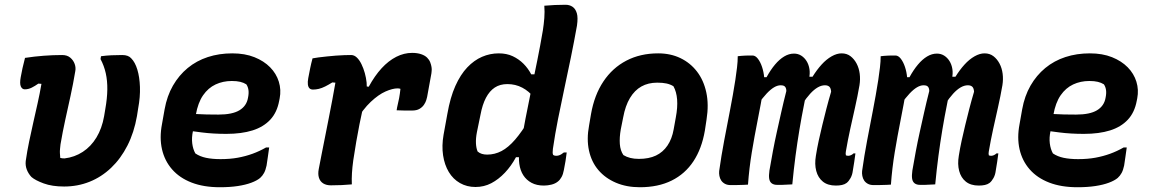

<svg xmlns="http://www.w3.org/2000/svg" viewBox="-20 -774 4840 806"><path d="M85 -531Q124 -537 163.5 -540Q203 -543 241 -543Q262 -543 275 -532Q288 -521 293.5 -505.5Q299 -490 296 -475Q287 -421 276 -371Q265 -321 254 -271Q243 -221 234 -168Q233 -158 232 -149Q231 -140 231.5 -131Q232 -122 233 -111Q237 -110 241.5 -109.5Q246 -109 251 -109Q293 -114 327.5 -136.5Q362 -159 385 -197Q408 -235 417 -286L422 -316Q430 -361 430.5 -398Q431 -435 424 -466.5Q417 -498 402 -526L404 -538Q426 -541 448.5 -542Q471 -543 493 -543Q506 -543 515.5 -539.5Q525 -536 531 -529Q547 -513 556.5 -482Q566 -451 567.5 -409Q569 -367 560 -319L555 -287Q543 -218 515 -163Q487 -108 446.5 -69.5Q406 -31 356 -11Q306 9 249 9Q199 9 163.5 -4Q128 -17 112 -31Q99 -45 92.5 -62Q86 -79 88 -98Q94 -140 102.5 -180.5Q111 -221 120 -261Q129 -301 138 -341Q147 -381 154 -422L141 -423Q127 -413 113 -406Q99 -399 84 -399Q73 -399 67.5 -411Q62 -423 67 -450Q70 -467 74.5 -488Q79 -509 85 -531Z M955 -550Q1008 -550 1048 -534Q1088 -518 1114 -491.5Q1140 -465 1150.5 -431Q1161 -397 1154 -361L1152 -351Q1143 -302 1114.5 -271.5Q1086 -241 1040 -226.5Q994 -212 930 -212Q903 -212 877 -213.5Q851 -215 827.5 -218Q804 -221 782 -224L737 -219L748 -299Q775 -297 799 -295.5Q823 -294 847 -293.5Q871 -293 897 -293Q955 -293 985 -311Q1015 -329 1021 -363Q1025 -382 1023 -396Q1021 -410 1014 -420Q1003 -427 988.5 -430.5Q974 -434 953 -434Q916 -434 885 -419.5Q854 -405 832.5 -374Q811 -343 802 -292L790 -224Q784 -196 787 -172Q790 -148 800 -130Q819 -117 845 -111.5Q871 -106 906 -106Q946 -106 978.5 -112Q1011 -118 1040 -128.5Q1069 -139 1097 -155H1110Q1107 -135 1104.5 -116Q1102 -97 1099 -79Q1095 -60 1088.5 -48Q1082 -36 1072 -27Q1059 -16 1035 -7Q1011 2 978 7Q945 12 903 12Q835 12 784.5 -7.5Q734 -27 702.5 -63Q671 -99 660 -147.5Q649 -196 660 -253L671 -315Q681 -371 706 -414.5Q731 -458 768 -488.5Q805 -519 852.5 -534.5Q900 -550 955 -550Z M1292 -529Q1301 -531 1317 -533Q1333 -535 1352 -537Q1371 -539 1390 -540.5Q1409 -542 1426 -542.5Q1443 -543 1454 -543Q1467 -543 1478 -532.5Q1489 -522 1497.5 -504.5Q1506 -487 1511.5 -467Q1517 -447 1519 -427.5Q1521 -408 1518 -393Q1512 -358 1504 -323Q1496 -288 1489 -252Q1482 -216 1475.5 -179Q1469 -142 1463 -101Q1459 -72 1457.5 -47.5Q1456 -23 1457 0Q1436 2 1414 3Q1392 4 1369 4Q1350 4 1337 -4Q1324 -12 1319 -27.5Q1314 -43 1318 -64Q1324 -96 1331 -131Q1338 -166 1345.5 -204Q1353 -242 1360.5 -280Q1368 -318 1375 -355Q1382 -392 1388 -427L1375 -428Q1359 -418 1345 -411Q1331 -404 1318.5 -401Q1306 -398 1294 -398Q1285 -398 1279.5 -403Q1274 -408 1272.5 -419Q1271 -430 1274 -446Q1278 -467 1282 -487Q1286 -507 1292 -529ZM1710 -552Q1732 -552 1748 -546.5Q1764 -541 1773 -532Q1782 -523 1786 -512.5Q1790 -502 1791.5 -492.5Q1793 -483 1792 -476Q1791 -469 1791 -466L1773 -367Q1772 -363 1769.5 -354Q1767 -345 1760 -334.5Q1753 -324 1741 -317Q1729 -310 1710 -310Q1694 -310 1678 -310Q1662 -310 1645 -311L1647 -323Q1652 -343 1655.5 -362Q1659 -381 1661 -401Q1658 -402 1655.5 -402.5Q1653 -403 1649 -403Q1628 -403 1598.5 -390Q1569 -377 1536.5 -346.5Q1504 -316 1473 -264L1492 -414L1528 -410Q1553 -456 1582 -487.5Q1611 -519 1643.5 -535.5Q1676 -552 1710 -552Z M2074 -550Q2107 -550 2132.5 -538Q2158 -526 2177.5 -506.5Q2197 -487 2210 -462H2241L2222 -364Q2201 -391 2172.5 -406Q2144 -421 2110 -421Q2079 -421 2057 -406.5Q2035 -392 2020 -363.5Q2005 -335 1997 -292L1982 -219Q1977 -193 1978 -172.5Q1979 -152 1985 -138Q1993 -131 2003 -128Q2013 -125 2025 -125Q2057 -125 2085.5 -140Q2114 -155 2142.5 -188Q2171 -221 2202 -273L2179 -114H2146Q2126 -77 2099.5 -49Q2073 -21 2042.5 -5Q2012 11 1976 11Q1940 11 1911 -5.5Q1882 -22 1864 -52Q1846 -82 1840 -122Q1834 -162 1842 -208L1858 -296Q1870 -365 1891.5 -413Q1913 -461 1941.5 -491Q1970 -521 2003.5 -535.5Q2037 -550 2074 -550ZM2265 -750Q2287 -752 2309 -753Q2331 -754 2354 -754Q2371 -754 2383.5 -745.5Q2396 -737 2401.5 -718.5Q2407 -700 2402 -666Q2390 -599 2376.5 -533Q2363 -467 2349 -402Q2335 -337 2322.5 -274Q2310 -211 2301 -149Q2300 -140 2300 -134Q2300 -128 2302 -124Q2304 -122 2307.5 -121Q2311 -120 2314 -120Q2320 -120 2325.5 -121.5Q2331 -123 2336.5 -126.5Q2342 -130 2347 -134H2359Q2357 -116 2354 -98Q2351 -80 2347 -60Q2344 -43 2337.5 -31Q2331 -19 2322 -12Q2311 -3 2295 1Q2279 5 2263 5Q2233 5 2211.5 -6.5Q2190 -18 2177 -38Q2164 -58 2160 -86Q2156 -114 2162 -146Q2174 -214 2186 -276Q2198 -338 2210.5 -398.5Q2223 -459 2235.5 -520.5Q2248 -582 2259 -647Q2263 -673 2265 -698.5Q2267 -724 2265 -750Z M2743 -550Q2795 -550 2836.5 -530Q2878 -510 2906 -473.5Q2934 -437 2945 -386Q2956 -335 2946 -272L2939 -226Q2926 -150 2891 -97Q2856 -44 2799.5 -16Q2743 12 2666 12Q2610 12 2565.5 -7Q2521 -26 2492 -60Q2463 -94 2452.5 -142Q2442 -190 2453 -248L2461 -295Q2475 -375 2513 -432Q2551 -489 2609.5 -519.5Q2668 -550 2743 -550ZM2739 -427Q2701 -427 2672.5 -411Q2644 -395 2624.5 -362.5Q2605 -330 2596 -281L2586 -231Q2580 -197 2582 -169.5Q2584 -142 2597 -123Q2610 -115 2626 -111Q2642 -107 2662 -107Q2704 -107 2733.5 -121Q2763 -135 2782 -163Q2801 -191 2808 -231L2817 -281Q2825 -323 2822.5 -356Q2820 -389 2807 -412Q2794 -420 2778 -423.5Q2762 -427 2739 -427Z M3077 -538Q3084 -539 3091.5 -539.5Q3099 -540 3107 -540.5Q3115 -541 3122.5 -541Q3130 -541 3139 -541Q3151 -541 3161.5 -527.5Q3172 -514 3179 -493Q3186 -472 3188 -449Q3190 -426 3186 -407Q3174 -337 3160.5 -269Q3147 -201 3136 -134.5Q3125 -68 3120 1Q3112 2 3103 2Q3094 2 3084.5 2.5Q3075 3 3066 3Q3057 3 3048 3Q3033 3 3023 -2.5Q3013 -8 3007.5 -16.5Q3002 -25 3000 -35.5Q2998 -46 2999 -56Q3008 -120 3020 -183.5Q3032 -247 3044.5 -311Q3057 -375 3067 -439Q3071 -466 3074 -491Q3077 -516 3077 -538ZM3313 -549Q3330 -549 3343.5 -540.5Q3357 -532 3366 -517.5Q3375 -503 3378 -484Q3381 -465 3376 -442Q3366 -388 3355.5 -336Q3345 -284 3336 -230Q3327 -176 3319.5 -119.5Q3312 -63 3306 0Q3296 0 3285 1Q3274 2 3263.5 2Q3253 2 3242 2Q3228 2 3219.5 -4.5Q3211 -11 3209 -24Q3207 -37 3210 -58Q3217 -99 3224.5 -139Q3232 -179 3241 -219.5Q3250 -260 3259.5 -302.5Q3269 -345 3281 -392Q3281 -401 3278 -406.5Q3275 -412 3270 -414Q3265 -416 3257 -416Q3244 -416 3229.5 -407.5Q3215 -399 3198.5 -381.5Q3182 -364 3162 -336L3170 -450H3198Q3215 -481 3233.5 -503Q3252 -525 3272 -537Q3292 -549 3313 -549ZM3513 -550Q3535 -550 3550.5 -538Q3566 -526 3576 -507Q3586 -488 3589 -464.5Q3592 -441 3588 -416Q3580 -370 3569.5 -323.5Q3559 -277 3549 -231.5Q3539 -186 3531 -139Q3530 -134 3530 -130Q3530 -126 3531 -122Q3533 -121 3535.5 -120.5Q3538 -120 3541 -120Q3546 -120 3552 -122.5Q3558 -125 3563 -130H3571Q3569 -112 3566 -94Q3563 -76 3560 -57Q3558 -40 3550.5 -26.5Q3543 -13 3534 -6Q3526 0 3514.5 2.5Q3503 5 3489 5Q3455 5 3434.5 -11.5Q3414 -28 3406.5 -56.5Q3399 -85 3405 -120Q3410 -152 3417 -184Q3424 -216 3432 -249Q3440 -282 3449 -317Q3458 -352 3469 -389Q3468 -404 3461.5 -410Q3455 -416 3443 -416Q3428 -416 3412.5 -407Q3397 -398 3381 -380.5Q3365 -363 3348 -337L3357 -452H3391Q3409 -481 3429 -503Q3449 -525 3471 -537.5Q3493 -550 3513 -550Z M3677 -538Q3684 -539 3691.5 -539.5Q3699 -540 3707 -540.5Q3715 -541 3722.5 -541Q3730 -541 3739 -541Q3751 -541 3761.5 -527.5Q3772 -514 3779 -493Q3786 -472 3788 -449Q3790 -426 3786 -407Q3774 -337 3760.5 -269Q3747 -201 3736 -134.5Q3725 -68 3720 1Q3712 2 3703 2Q3694 2 3684.5 2.5Q3675 3 3666 3Q3657 3 3648 3Q3633 3 3623 -2.5Q3613 -8 3607.5 -16.5Q3602 -25 3600 -35.5Q3598 -46 3599 -56Q3608 -120 3620 -183.5Q3632 -247 3644.5 -311Q3657 -375 3667 -439Q3671 -466 3674 -491Q3677 -516 3677 -538ZM3913 -549Q3930 -549 3943.5 -540.5Q3957 -532 3966 -517.5Q3975 -503 3978 -484Q3981 -465 3976 -442Q3966 -388 3955.5 -336Q3945 -284 3936 -230Q3927 -176 3919.5 -119.5Q3912 -63 3906 0Q3896 0 3885 1Q3874 2 3863.5 2Q3853 2 3842 2Q3828 2 3819.5 -4.5Q3811 -11 3809 -24Q3807 -37 3810 -58Q3817 -99 3824.5 -139Q3832 -179 3841 -219.5Q3850 -260 3859.5 -302.5Q3869 -345 3881 -392Q3881 -401 3878 -406.5Q3875 -412 3870 -414Q3865 -416 3857 -416Q3844 -416 3829.5 -407.5Q3815 -399 3798.5 -381.5Q3782 -364 3762 -336L3770 -450H3798Q3815 -481 3833.5 -503Q3852 -525 3872 -537Q3892 -549 3913 -549ZM4113 -550Q4135 -550 4150.5 -538Q4166 -526 4176 -507Q4186 -488 4189 -464.5Q4192 -441 4188 -416Q4180 -370 4169.5 -323.5Q4159 -277 4149 -231.5Q4139 -186 4131 -139Q4130 -134 4130 -130Q4130 -126 4131 -122Q4133 -121 4135.5 -120.5Q4138 -120 4141 -120Q4146 -120 4152 -122.5Q4158 -125 4163 -130H4171Q4169 -112 4166 -94Q4163 -76 4160 -57Q4158 -40 4150.5 -26.5Q4143 -13 4134 -6Q4126 0 4114.5 2.5Q4103 5 4089 5Q4055 5 4034.5 -11.5Q4014 -28 4006.5 -56.5Q3999 -85 4005 -120Q4010 -152 4017 -184Q4024 -216 4032 -249Q4040 -282 4049 -317Q4058 -352 4069 -389Q4068 -404 4061.5 -410Q4055 -416 4043 -416Q4028 -416 4012.5 -407Q3997 -398 3981 -380.5Q3965 -363 3948 -337L3957 -452H3991Q4009 -481 4029 -503Q4049 -525 4071 -537.5Q4093 -550 4113 -550Z M4555 -550Q4608 -550 4648 -534Q4688 -518 4714 -491.5Q4740 -465 4750.5 -431Q4761 -397 4754 -361L4752 -351Q4743 -302 4714.5 -271.5Q4686 -241 4640 -226.5Q4594 -212 4530 -212Q4503 -212 4477 -213.5Q4451 -215 4427.5 -218Q4404 -221 4382 -224L4337 -219L4348 -299Q4375 -297 4399 -295.5Q4423 -294 4447 -293.5Q4471 -293 4497 -293Q4555 -293 4585 -311Q4615 -329 4621 -363Q4625 -382 4623 -396Q4621 -410 4614 -420Q4603 -427 4588.5 -430.5Q4574 -434 4553 -434Q4516 -434 4485 -419.5Q4454 -405 4432.5 -374Q4411 -343 4402 -292L4390 -224Q4384 -196 4387 -172Q4390 -148 4400 -130Q4419 -117 4445 -111.5Q4471 -106 4506 -106Q4546 -106 4578.5 -112Q4611 -118 4640 -128.5Q4669 -139 4697 -155H4710Q4707 -135 4704.5 -116Q4702 -97 4699 -79Q4695 -60 4688.5 -48Q4682 -36 4672 -27Q4659 -16 4635 -7Q4611 2 4578 7Q4545 12 4503 12Q4435 12 4384.5 -7.5Q4334 -27 4302.5 -63Q4271 -99 4260 -147.5Q4249 -196 4260 -253L4271 -315Q4281 -371 4306 -414.5Q4331 -458 4368 -488.5Q4405 -519 4452.5 -534.5Q4500 -550 4555 -550Z"/></svg>

Font: Rec Mono Semicasual
Style: Bold Italic
Weight: 700
Italic angle: -10°
Version: Version 1.085; ttfautohint (v1.8.4.7-5d5b)